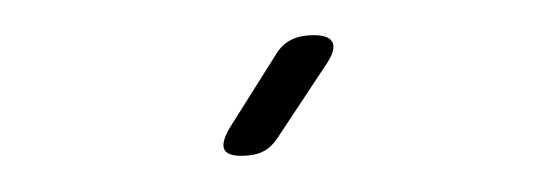

<svg xmlns="http://www.w3.org/2000/svg" viewBox="-27 -833 653 235"><g transform="rotate(-5 300.0 -715.0)"><path d="M308 -663Q300 -653 291 -649Q282 -645 270 -645Q247 -645 242.5 -654Q238 -663 252 -682L315 -765Q322 -775 332 -780Q342 -785 355 -785Q380 -785 385 -775Q390 -765 374 -746Z"/></g></svg>

Font: Maple Mono ExtraLight
Style: Regular
Weight: 275
Monospace: yes
Designer: subframe7536
Version: Version 7.000